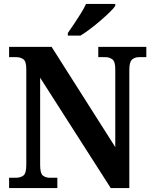

<svg xmlns="http://www.w3.org/2000/svg" viewBox="-20 -951 775 971"><path d="M26 0V-52H60Q83 -52 98 -63Q113 -74 113 -117V-601Q113 -641 98 -651.5Q83 -662 62 -662H26V-714H241L563 -207V-601Q563 -640 548 -651Q533 -662 513 -662H477V-714H720V-662H684Q662 -662 648 -650Q634 -638 634 -597V0H540L183 -558V-117Q183 -74 197 -63Q211 -52 233 -52H270V0ZM323 -784Q337 -804 354.5 -830Q372 -856 388.5 -882.5Q405 -909 415 -931H563V-921Q554 -908 534 -888.5Q514 -869 488.5 -847Q463 -825 436.5 -805Q410 -785 387 -771H323Z"/></svg>

Font: Noto Serif Thai SemiCondensed
Style: Bold
Weight: 700
Width: 4
Designer: Monotype Design Team
Foundry: Monotype Imaging Inc.
Version: Version 2.002; ttfautohint (v1.8.4.7-5d5b)